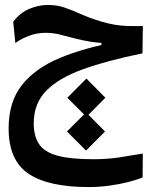

<svg xmlns="http://www.w3.org/2000/svg" viewBox="-20 -446 626 781"><path d="M340.8 314.9Q176.3 314.9 95.7 260.5Q15.1 206.1 15.1 76.2Q15.1 -32.2 69.6 -100.6Q124 -168.9 223.4 -210.2Q322.8 -251.5 457 -275.9L458.5 -247.1L392.6 -254.4V-271.5Q370.1 -272.9 345.2 -276.9Q320.3 -280.8 288.6 -288.6Q252 -298.3 223.9 -305.4Q195.8 -312.5 165.5 -312.5Q131.3 -312.5 99.9 -301Q68.4 -289.6 42.5 -271L33.7 -357.4Q62.5 -395 100.1 -410.4Q137.7 -425.8 174.8 -425.8Q212.4 -425.8 244.4 -414.6Q276.4 -403.3 310.8 -387.9Q345.2 -372.6 390.1 -358.9Q420.9 -349.6 446.3 -345.5Q471.7 -341.3 498.8 -340.3Q525.9 -339.4 561 -340.3L559.6 -229Q415.5 -199.7 316.9 -164.1Q218.3 -128.4 167.7 -76.4Q117.2 -24.4 117.2 55.2Q117.2 108.4 139.2 140.6Q161.1 172.9 214.1 187.3Q267.1 201.7 359.9 201.7Q417 201.7 467.5 193.8Q518.1 186 561 178.7L560.1 275.9Q536.6 285.6 501 294.7Q465.3 303.7 423.8 309.3Q382.3 314.9 340.8 314.9ZM331.5 29.3 253.9 -48.3 331.5 -126.5 408.7 -48.3ZM330.1 166.5 252.4 88.9 330.1 11.2 407.2 88.9Z"/></svg>

Font: Cascadia Code Medium
Style: Regular
Weight: 500
Monospace: yes
Designer: Aaron Bell
Foundry: Saja Typeworks
Version: Version 2407.024